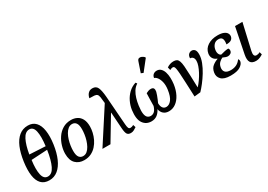

<svg xmlns="http://www.w3.org/2000/svg" viewBox="9 -1685 3590 2569"><g transform="rotate(-30 1804.5 -400.0)"><path d="M261 10Q182 10 137.5 -37Q93 -84 81 -171Q69 -258 86 -379Q103 -500 140 -587.5Q177 -675 235 -722.5Q293 -770 372 -770Q447 -770 491.5 -722.5Q536 -675 549.5 -587Q563 -499 546 -378Q529 -258 490.5 -171Q452 -84 394.5 -37Q337 10 261 10ZM443 -411Q461 -554 443.5 -635Q426 -716 364 -716Q301 -716 260.5 -636.5Q220 -557 198 -424ZM269 -44Q333 -44 373.5 -127.5Q414 -211 436 -360L188 -346Q169 -207 187 -125.5Q205 -44 269 -44Z M800 10Q719 10 668.5 -40Q618 -90 618 -192Q618 -248 636 -309.5Q654 -371 690 -425Q726 -479 781 -512.5Q836 -546 910 -546Q959 -546 1000 -525.5Q1041 -505 1065 -460.5Q1089 -416 1089 -344Q1089 -301 1078 -252.5Q1067 -204 1044.5 -157.5Q1022 -111 987.5 -73Q953 -35 906.5 -12.5Q860 10 800 10ZM813 -45Q848 -45 874.5 -67Q901 -89 920.5 -124.5Q940 -160 953 -202.5Q966 -245 972 -287.5Q978 -330 978 -365Q978 -433 956 -462.5Q934 -492 896 -492Q862 -492 835 -470.5Q808 -449 788 -413.5Q768 -378 755 -335.5Q742 -293 736 -250Q730 -207 730 -172Q730 -103 752.5 -74Q775 -45 813 -45Z M1083 0 1417 -516Q1412 -577 1406.5 -610Q1401 -643 1387.5 -656Q1374 -669 1346 -671.5Q1318 -674 1270 -674Q1274 -696 1285 -718Q1296 -740 1317 -755Q1338 -770 1371 -770Q1426 -770 1447.5 -724Q1469 -678 1477 -576L1510 -135Q1513 -93 1521 -74.5Q1529 -56 1550 -56Q1561 -56 1574 -60Q1587 -64 1599 -71L1612 -31Q1593 -18 1570.5 -5.5Q1548 7 1521 7Q1481 7 1465 -17.5Q1449 -42 1444 -109L1427 -361H1424L1207 0Z M1685 -254Q1694 -317 1722.5 -376.5Q1751 -436 1798 -481Q1845 -526 1909 -546L1924 -525Q1882 -498 1856 -456Q1830 -414 1815 -363.5Q1800 -313 1793 -260Q1782 -180 1789 -136.5Q1796 -93 1816.5 -75.5Q1837 -58 1865 -58Q1897 -58 1921.5 -79.5Q1946 -101 1963 -155Q1963 -202 1965 -256.5Q1967 -311 1968 -349Q1984 -358 2003.5 -365Q2023 -372 2042 -372Q2076 -372 2085.5 -352.5Q2095 -333 2089 -303Q2084 -283 2074 -255Q2064 -227 2052.5 -200.5Q2041 -174 2033 -157Q2034 -107 2053.5 -82.5Q2073 -58 2106 -58Q2150 -58 2186 -103.5Q2222 -149 2236 -249Q2245 -314 2234 -362.5Q2223 -411 2201 -440.5Q2179 -470 2155 -476Q2160 -510 2181.5 -527Q2203 -544 2233 -544Q2271 -544 2295.5 -520Q2320 -496 2332.5 -456.5Q2345 -417 2346.5 -369Q2348 -321 2342 -273Q2330 -187 2297 -123.5Q2264 -60 2215.5 -25Q2167 10 2108 10Q2057 10 2025.5 -18Q1994 -46 1986 -92Q1962 -43 1925.5 -16.5Q1889 10 1838 10Q1756 10 1711.5 -54.5Q1667 -119 1685 -254ZM2068 -605 2033 -620 2086 -775Q2095 -802 2113.5 -807.5Q2132 -813 2154 -803.5Q2176 -794 2194 -775L2193 -763Z M2386 -506Q2410 -523 2437 -531.5Q2464 -540 2491 -540Q2521 -540 2540 -529Q2559 -518 2569.5 -489.5Q2580 -461 2584.5 -409Q2589 -357 2591.5 -275.5Q2594 -194 2598 -77H2600Q2630 -109 2659 -150.5Q2688 -192 2711 -235.5Q2734 -279 2748 -319.5Q2762 -360 2762 -391Q2762 -427 2746 -445Q2730 -463 2704 -463Q2705 -503 2725.5 -522.5Q2746 -542 2772 -542Q2801 -542 2819 -521Q2837 -500 2837 -452Q2837 -393 2812 -328.5Q2787 -264 2749 -202Q2711 -140 2670 -87.5Q2629 -35 2596 -1L2501 9Q2495 -124 2491.5 -212Q2488 -300 2484 -352.5Q2480 -405 2475 -431.5Q2470 -458 2462 -466.5Q2454 -475 2442 -475Q2423 -475 2397 -460Z M3062 10Q2961 10 2919 -33Q2877 -76 2888 -138Q2898 -197 2936 -227.5Q2974 -258 3017 -272L3019 -277Q2979 -291 2960 -322.5Q2941 -354 2948 -396Q2960 -466 3022 -506Q3084 -546 3174 -546Q3233 -546 3267.5 -531Q3302 -516 3315 -492.5Q3328 -469 3324 -444Q3319 -415 3295.5 -398Q3272 -381 3219 -381Q3229 -434 3216.5 -464.5Q3204 -495 3159 -495Q3115 -495 3088.5 -466.5Q3062 -438 3055 -397Q3048 -359 3058.5 -332Q3069 -305 3091 -298Q3124 -308 3157 -314.5Q3190 -321 3211 -321Q3226 -307 3222 -280Q3219 -259 3200.5 -246Q3182 -233 3158 -233Q3144 -233 3124 -239.5Q3104 -246 3084 -256Q3056 -244 3031 -219.5Q3006 -195 2999 -155Q2990 -108 3015 -80.5Q3040 -53 3100 -53Q3201 -53 3254 -131Q3261 -125 3264.5 -114.5Q3268 -104 3266 -91Q3259 -52 3210.5 -21Q3162 10 3062 10Z M3455 9Q3392 9 3369.5 -27.5Q3347 -64 3362 -141L3441 -536H3555L3464 -139Q3445 -54 3497 -54Q3513 -54 3524.5 -57.5Q3536 -61 3551 -69L3562 -29Q3543 -16 3515 -3.5Q3487 9 3455 9Z"/></g></svg>

Font: Noto Serif SemiCondensed Medium
Style: Italic
Weight: 500
Width: 4
Italic angle: -12°
Designer: Monotype Design Team
Foundry: Monotype Imaging Inc.
Version: Version 2.013